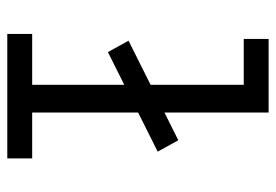

<svg xmlns="http://www.w3.org/2000/svg" viewBox="-138 -638 775 540"><g transform="rotate(90 250.0 -367.5)"><path d="M75 0V-70H218V-329L126 -283L94 -341L218 -403V-665H89V-735H296V-442L374 -481L406 -423L296 -368V-70H425V0Z"/></g></svg>

Font: Iosevka www.saffi
Style: Regular
Weight: 400
Monospace: yes
Designer: Belleve Invis
Foundry: Belleve Invis
Version: Version 22.0.2; ttfautohint (v1.8.3)